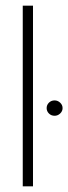

<svg xmlns="http://www.w3.org/2000/svg" viewBox="-20 -655 240 675"><path d="M60 0V-635H96V0ZM172 -248Q160 -248 152 -256Q144 -264 144 -275Q144 -286 152 -294Q160 -302 172 -302Q183 -302 191.5 -294Q200 -286 200 -275Q200 -264 191.5 -256Q183 -248 172 -248Z"/></svg>

Font: Alumni Sans ExtraLight
Style: Regular
Weight: 250
Version: Version 1.018